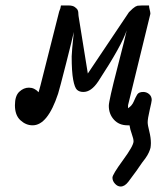

<svg xmlns="http://www.w3.org/2000/svg" viewBox="-20 -450 571 697"><path d="M34.2 -67.9Q34.2 -102.1 50 -116.9Q65.9 -131.8 85 -131.8Q105 -131.8 120.1 -115.2L127 -140.1L194.8 -408.2L199.2 -419.9L201.2 -430.2H229Q236.8 -430.2 242.9 -428.5Q249 -426.8 252.4 -423.8Q255.9 -420.9 258.5 -418.5Q261.2 -416 262.7 -411.6Q264.2 -407.2 264.2 -404.5Q264.2 -401.9 264.6 -397.5Q265.1 -393.1 265.1 -392.1L298.8 -183.1L448.2 -405.8L461.9 -418.9L471.2 -425.8L479 -429.2L496.1 -430.2H521Q521 -424.3 523.4 -415Q525.9 -405.8 525.9 -399.9L444.8 -67.9V-57.1Q459 -65.9 465.6 -81.5Q472.2 -97.2 478 -106.7Q483.9 -116.2 500 -116.2Q512.2 -116.2 521.5 -108.2Q530.8 -100.1 530.8 -86.9Q530.8 -82 523.4 -50.5Q516.1 -19 516.1 -5.9Q516.1 3.9 522 26.9Q527.8 49.8 527.8 69.8Q527.8 74.7 527.3 78.9Q526.9 83 526.4 86.4Q525.9 89.8 523.9 94.5Q522 99.1 520.5 103Q519 106.9 515.1 113.5Q511.2 120.1 507.6 125Q503.9 129.9 496.3 139.9Q488.8 149.9 483.4 158.4Q478 167 466.6 181.9Q455.1 196.8 445.8 210Q432.6 227.1 418 227.1Q406.7 227.1 397.5 217Q388.2 207 388.2 194.8Q388.2 183.6 426.5 131.3Q464.8 79.1 464.8 63Q464.8 54.2 458.5 36.6Q452.1 19 450.2 4.9H442.9Q412.1 4.9 393.6 -15.6Q375 -36.1 375 -65.9Q375 -84 406 -203.6Q437 -323.2 439.9 -339.8Q421.9 -284.7 336.9 -154.8Q311 -115.7 282.2 -116.2Q268.1 -116.2 259.5 -124Q251 -131.8 245.6 -160.9Q240.2 -189.9 240.2 -245.1Q240.2 -259.3 248 -334Q244.1 -314.9 220 -220Q195.8 -125 190.9 -109.9Q152.8 5.4 98.1 4.9Q74.2 4.9 54.2 -13.4Q34.2 -31.7 34.2 -67.9Z"/></svg>

Font: CMU Typewriter Text
Style: Italic
Weight: 500
Italic angle: -14.04°
Version: Version 0.7.0